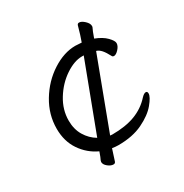

<svg xmlns="http://www.w3.org/2000/svg" viewBox="-155 -683 866 904"><g transform="rotate(-30 278.0 -231.0)"><path d="M205 99Q191 99 175.5 86.5Q160 74 160 60L162 52Q168 41 178 12Q124 -13 90.5 -62.5Q57 -112 57 -180Q57 -257 98 -325Q139 -393 202.5 -434Q266 -475 328 -475Q340 -475 362 -473Q374 -505 387 -553Q390 -561 398 -561Q411 -561 427 -546Q443 -531 443 -517Q443 -512 442 -510Q435 -497 422 -460Q461 -445 482 -423.5Q503 -402 503 -389Q503 -374 488.5 -358Q474 -342 462 -342Q456 -342 453 -347Q439 -374 427 -387.5Q415 -401 401 -405L259 -27Q263 -26 271 -26Q343 -26 394.5 -45.5Q446 -65 482 -105Q496 -120 506 -120Q515 -120 515 -108Q515 -90 486.5 -55.5Q458 -21 403 5.5Q348 32 271 32Q255 32 237 29L217 91Q214 99 205 99ZM125 -185Q125 -138 146 -103Q167 -68 201 -48L340 -416H330Q288 -416 239.5 -383.5Q191 -351 158 -297.5Q125 -244 125 -185Z"/></g></svg>

Font: Fusion Kai T
Style: Regular
Weight: 400
Designer: Fontworks Inc.
Version: Version 24.134;May 13, 2024